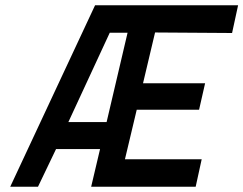

<svg xmlns="http://www.w3.org/2000/svg" viewBox="-20 -713 929 733"><path d="M467 -588 387 -247H241L399 -588ZM727 0 750 -105H457L502 -294H740L763 -395H526L572 -589L866 -587L889 -693H343L19 0H125L194 -144H362L328 0Z"/></svg>

Font: RazerF5 SemiBold
Style: Italic
Weight: 600
Foundry: Razer Inc.
Version: Version 2